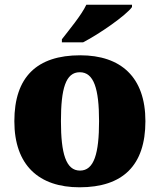

<svg xmlns="http://www.w3.org/2000/svg" viewBox="-20 -786 680 816"><path d="M243 -619V-606H333C403 -642 516 -721 541 -756V-766H347C326 -721 272 -657 243 -619ZM318 10C502 10 598 -83 598 -271C598 -459 493 -551 321 -551C137 -551 41 -459 41 -271C41 -83 146 10 318 10ZM320 -61C260 -61 239 -134 239 -271C239 -409 259 -479 319 -479C379 -479 401 -409 401 -271C401 -134 380 -61 320 -61Z"/></svg>

Font: Noto Serif Georgian Black
Style: Regular
Weight: 900
Designer: Monotype Design Team, Akaki Razmadze
Foundry: Google LLC
Version: Version 2.003